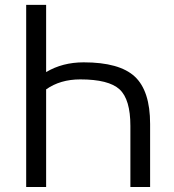

<svg xmlns="http://www.w3.org/2000/svg" viewBox="-20 -750 696 770"><path d="M85 0V-730.5H165V-460.9Q230.5 -500 315.4 -500Q459 -500 520.5 -442.9Q582 -385.7 582 -252.9V0H502.9V-245.1Q502.9 -351.6 459.5 -391.6Q416 -431.6 301.8 -431.6Q221.7 -431.6 165 -391.6V0Z"/></svg>

Font: GenEi M Gothic v2 Regular
Style: Regular
Weight: 400
Version: Version 2.0